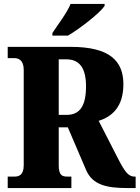

<svg xmlns="http://www.w3.org/2000/svg" viewBox="-20 -951 706 971"><path d="M245 -784V-771H324C387 -808 486 -886 509 -921V-931H337C319 -886 271 -824 245 -784ZM19 0H341V-58H320C295 -58 277 -64 277 -115V-307H323L416 -90C449 -15 521 0 624 0H666V-58H659C630 -58 611 -83 580 -143L479 -340C547 -361 604 -411 604 -525C604 -642 536 -714 338 -714H19V-657H53C70 -657 100 -650 100 -598V-115C100 -64 74 -58 53 -58H19ZM317 -370H277V-651H315C380 -651 415 -610 415 -514C415 -419 386 -370 317 -370Z"/></svg>

Font: Noto Serif Devanagari Condensed Black
Style: Regular
Weight: 900
Width: 3
Designer: Universal Thirst, Indian Type Foundry and the Monotype Design Team
Foundry: Monotype Imaging Inc.
Version: Version 2.004